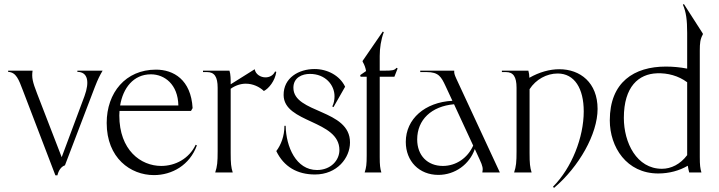

<svg xmlns="http://www.w3.org/2000/svg" viewBox="-20 -847 3532 943"><path d="M262 14C268 -11 281 -29 299 -35L446 -420C462 -461 470 -476 484 -500H360V-494C411 -494 421 -446 395 -375L283 -75L162 -388C140 -445 135 -466 140 -500H20V-494C60 -492 72 -456 92 -404L252 14Z M736 13C825 13 912 -36 947 -133L941 -136C909 -68 841 -32 772 -32C671 -32 566 -110 566 -280L567 -302H918L926 -316C918 -456 832 -505 746 -505C597 -505 504 -392 504 -243C504 -71 621 13 736 13ZM570 -329C584 -414 635 -482 721 -482C788 -482 854 -433 856 -329Z M1037 0H1123C1115 -25 1113 -45 1113 -95V-411C1135 -427 1162 -436 1187 -436C1222 -436 1254 -421 1276 -400C1300 -412 1331 -450 1337 -494L1331 -496C1322 -476 1303 -467 1284 -467C1260 -467 1235 -482 1231 -507L1113 -433C1113 -457 1113 -482 1107 -500H977V-493H997C1033 -493 1049 -470 1049 -416V-105C1049 -50 1047 -30 1037 0Z M1527 10C1636 10 1699 -72 1699 -147C1700 -312 1421 -289 1421 -416C1421 -467 1465 -484 1502 -484C1578 -484 1623 -430 1623 -374C1623 -357 1620 -340 1612 -324L1618 -321L1675 -421C1649 -476 1588 -508 1525 -508C1448 -508 1372 -465 1373 -380C1374 -242 1647 -258 1647 -110C1647 -59 1604 -12 1537 -12C1434 -12 1385 -126 1383 -229H1377C1377 -179 1360 -135 1337 -105C1374 -28 1440 10 1527 10Z M1771 0H1853C1847 -20 1845 -36 1845 -76V-470H1917L1933 -511L1927 -514C1919 -501 1902 -500 1870 -500H1845V-572C1845 -610 1851 -652 1865 -689L1860 -692L1761 -548V-544C1770 -529 1775 -515 1778 -498L1749 -478L1751 -470H1781V-464V-84C1781 -40 1779 -24 1771 0Z M2349 0H2435L2221 -461C2212 -481 2210 -488 2211 -500H2044V-493H2076C2134 -493 2147 -470 2168 -425L2202 -352C2067 -345 1973 -263 1973 -150C1973 -55 2039 12 2133 12C2215 12 2286 -40 2312 -115L2336 -63C2351 -31 2353 -19 2349 0ZM2029 -162C2029 -259 2099 -325 2210 -335L2304 -132C2277 -71 2220 -32 2155 -32C2080 -32 2029 -83 2029 -162Z M2696 70 2701 76C2824 -28 2915 -189 2915 -312C2915 -441 2830 -507 2727 -507C2680 -507 2629 -493 2580 -465C2580 -477 2578 -490 2575 -500H2445V-493H2465C2501 -493 2517 -470 2517 -416V-105C2517 -50 2515 -30 2505 0H2591C2583 -25 2581 -45 2581 -95V-409C2612 -457 2665 -486 2719 -486C2802 -486 2847 -412 2847 -300C2847 -172 2788 -22 2696 70Z M3355 -685V-510C3319 -517 3284 -520 3250 -520C3095 -520 2975 -444 2975 -256C2975 -125 3057 5 3213 5C3267 5 3317 -9 3358 -33C3360 -21 3362 -10 3365 0H3425C3419 -20 3417 -36 3417 -76V-599C3417 -635 3419 -655 3432 -678V-682L3339 -827L3334 -824C3350 -788 3355 -748 3355 -685ZM3044 -268C3044 -422 3117 -484 3207 -487C3259 -489 3312 -475 3355 -443V-85C3321 -40 3276 -18 3231 -18C3107 -18 3044 -146 3044 -268Z"/></svg>

Font: Sinistre
Style: Regular
Weight: 400
Designer: Jules Durand
Foundry: Collletttivo
Version: Version 69.420;Glyphs 3.2 (3217)